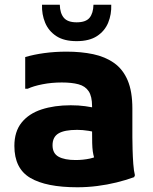

<svg xmlns="http://www.w3.org/2000/svg" viewBox="-20 -780 648 812"><path d="M307 12Q175.3 12 108 -27.7Q40.8 -67.4 40.8 -162.8Q40.8 -223.6 71.4 -261.6Q102 -299.6 155.9 -317.2Q209.8 -334.8 279 -334.8Q312.6 -334.8 340.6 -330.9Q368.7 -327 393.6 -320.8V-218Q379.2 -222.8 354.2 -226.8Q329.3 -230.8 306.2 -230.8Q252.5 -230.8 227.4 -215.7Q202.2 -200.7 202.2 -165.6Q202.2 -131.4 227.6 -117.3Q253 -103.2 299.8 -103.2Q331.4 -103.2 360.3 -109.4Q389.3 -115.5 409.4 -132.1L388.6 -83.4Q382.4 -99.1 378.4 -112.3Q374.5 -125.4 372.4 -139.9Q370.4 -154.4 369.9 -174.8Q369.4 -195.2 369.4 -226.4V-330.8Q369.4 -372.4 355 -394.1Q340.7 -415.8 312.1 -423.5Q283.6 -431.2 241.4 -431.2Q198.2 -431.2 159.8 -423.6Q121.4 -416.1 97.4 -404.8H86.6V-538.6Q122.6 -549.4 167.4 -555.5Q212.3 -561.6 261.8 -561.6Q323 -561.6 373.9 -550.9Q424.8 -540.1 462.2 -513.8Q499.6 -487.5 519.7 -440.7Q539.8 -393.9 539.8 -320.8V-200Q539.8 -178.6 540.7 -147.6Q541.5 -116.7 543.7 -86.8Q545.9 -56.8 550.6 -38.8L547.2 -30.8Q512.1 -18.1 472.8 -8.4Q433.5 1.3 391.6 6.6Q349.6 12 307 12ZM304.1 -606Q250.7 -606 218.1 -627.4Q185.5 -648.9 170.9 -684Q156.3 -719.2 157.7 -760H232.9Q233.8 -724 250 -704.8Q266.2 -685.6 304.1 -685.6Q343 -685.6 358.7 -704.8Q374.4 -724 375.3 -760H450.5Q451.9 -719.2 437.5 -684Q423 -648.9 390.3 -627.4Q357.5 -606 304.1 -606Z"/></svg>

Font: Kufam
Style: Regular
Weight: 400
Designer: Wael Morcos, Artur Schmal
Foundry: Original Type
Version: Version 1.301; ttfautohint (v1.8.3)